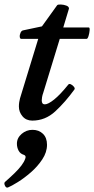

<svg xmlns="http://www.w3.org/2000/svg" viewBox="-34 -536 428 874"><path d="M113 13Q85 13 68.5 -6.5Q52 -26 52 -51Q52 -62 53.5 -71Q55 -80 57 -88L140 -359H63Q57 -359 56 -368Q55 -377 59.5 -387Q64 -397 72 -398L157 -416L226 -512Q229 -516 242.5 -515.5Q256 -515 268 -510.5Q280 -506 280 -497L254 -411H370Q375 -411 374 -398Q373 -385 369 -372Q365 -359 360 -359H238L163 -114Q159 -103 157.5 -94Q156 -85 156 -79Q156 -61 170 -61Q185 -61 212.5 -83Q240 -105 277 -151Q281 -156 289 -152Q297 -148 302.5 -141Q308 -134 305 -129Q263 -71 217.5 -29Q172 13 113 13ZM3 317Q-6 321 -11.5 309Q-17 297 -11 292Q14 270 32.5 252Q51 234 63.5 217.5Q76 201 81 186Q86 173 75 169Q58 164 50.5 149.5Q43 135 43 118Q43 92 64.5 73.5Q86 55 114 55Q143 55 161.5 73Q180 91 180 123Q180 157 158.5 189.5Q137 222 106.5 248.5Q76 275 47 293Q18 311 3 317Z"/></svg>

Font: Junicode VF
Style: Italic
Weight: 400
Italic angle: -11°
Designer: Peter S. Baker
Version: Version 2.209